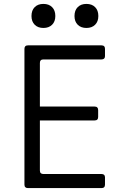

<svg xmlns="http://www.w3.org/2000/svg" viewBox="-20 -962 640 982"><path d="M123 0Q105 0 105 -18V-712Q105 -730 123 -730H499Q517 -730 517 -712V-675Q517 -658 499 -658H202Q184 -658 184 -640V-417H464Q482 -417 482 -399V-364Q482 -346 464 -346H184V-90Q184 -72 202 -72H499Q517 -72 517 -55V-18Q517 0 499 0ZM422 -819Q394 -819 377.5 -835.5Q361 -852 361 -880Q361 -909 377.5 -925.5Q394 -942 422 -942Q450 -942 466.5 -925.5Q483 -909 483 -880Q483 -852 466.5 -835.5Q450 -819 422 -819ZM202 -819Q174 -819 157.5 -835.5Q141 -852 141 -880Q141 -909 157.5 -925.5Q174 -942 202 -942Q230 -942 246.5 -925.5Q263 -909 263 -880Q263 -852 246.5 -835.5Q230 -819 202 -819Z"/></svg>

Font: Pitagon Sans Mono Light
Style: Regular
Weight: 300
Monospace: yes
Designer: Travis Tran
Foundry: Pitagon
Version: Version 1.001; ttfautohint (v1.8.4.7-5d5b);gftools[0.9.26]